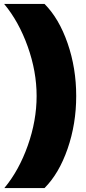

<svg xmlns="http://www.w3.org/2000/svg" viewBox="-20 -770 435 970"><path d="M365 -285Q365 -144 321.5 -18.5Q278 107 205 180H2Q76 91 120.5 -35Q165 -161 165 -285Q165 -409 120 -535Q75 -661 1 -750H205Q278 -677 321.5 -551.5Q365 -426 365 -285Z"/></svg>

Font: Metropolitano Black
Style: Regular
Weight: 900
Designer: Fonts by Alex Slobzheninov & Chris M. Simpson / Changes by Cristiano Sobral
Foundry: Fonts by Alex Slobzheninov & Chris M. Simpson / Changes by Cristiano Sobral
Version: Version 1.00;August 30, 2020;FontCreator 13.0.0.2681 64-bit